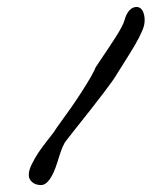

<svg xmlns="http://www.w3.org/2000/svg" viewBox="-20 -568 442 553"><path d="M63 -66Q63 -78 72 -96Q81 -114 90 -127.5Q99 -141 114.5 -161Q130 -181 134 -186Q140 -196 161.5 -225.5Q183 -255 196.5 -275Q210 -295 227 -322Q244 -349 253 -368Q252 -370 271 -397.5Q290 -425 312.5 -460Q335 -495 339 -511Q344 -529 353 -538.5Q362 -548 374 -548Q388 -547 393.5 -530.5Q399 -514 395 -495Q388 -468 353 -412.5Q318 -357 315 -352Q302 -328 191 -189Q163 -154 165 -154Q158 -143 146 -103Q125 -35 98 -35Q82 -35 72 -44Q62 -53 63 -66Z"/></svg>

Font: Long Cang
Style: Regular
Weight: 400
Designer: ZhongQi
Foundry: ZhongQi
Version: Version 2.001